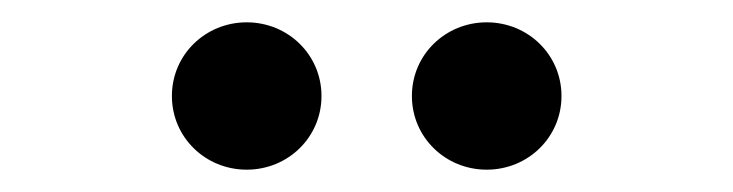

<svg xmlns="http://www.w3.org/2000/svg" viewBox="-20 -670 657 172"><path d="M349 -584C349 -547 379 -518 416 -518C453 -518 483 -547 483 -584C483 -621 453 -650 416 -650C379 -650 349 -621 349 -584ZM134 -584C134 -547 164 -518 201 -518C238 -518 268 -547 268 -584C268 -621 238 -650 201 -650C164 -650 134 -621 134 -584Z"/></svg>

Font: Charger Monospace
Style: Regular
Weight: 400
Designer: Jasper
Foundry: Cannot Into Space Fonts
Version: Version 0.980